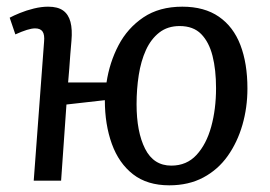

<svg xmlns="http://www.w3.org/2000/svg" viewBox="-20 -541 809 575"><path d="M487 14Q421 14 378.5 -19Q336 -52 315 -110Q294 -168 294 -241L179 -228L163 0H81L112 -416Q114 -437 107.5 -446.5Q101 -456 85 -456Q75 -456 60.5 -451.5Q46 -447 26 -438L9 -488Q20 -494 39.5 -502Q59 -510 81.5 -515.5Q104 -521 124 -521Q153 -521 169 -509.5Q185 -498 191 -475.5Q197 -453 194 -419Q192 -398 190.5 -377.5Q189 -357 187.5 -336Q186 -315 184 -294H299Q308 -354 335 -405.5Q362 -457 409.5 -489Q457 -521 526 -521Q592 -521 635.5 -491Q679 -461 700 -406Q721 -351 721 -276Q721 -219 706 -167Q691 -115 662 -74Q633 -33 589 -9.5Q545 14 487 14ZM493 -45Q539 -45 568.5 -77Q598 -109 612.5 -161.5Q627 -214 627 -277Q627 -332 616.5 -373.5Q606 -415 582.5 -439Q559 -463 518 -463Q482 -463 457 -443.5Q432 -424 417 -391Q402 -358 395.5 -316Q389 -274 389 -229Q389 -146 414.5 -95.5Q440 -45 493 -45Z"/></svg>

Font: Literata
Style: Italic
Weight: 400
Italic angle: -2°
Designer: Latin by Veronika Burian and Jose Scaglione. Greek by Irene Vlachou. Cyrillic by Vera Evstafieva
Foundry: TypeTogether
Version: Version 3.103;gftools[0.9.29]